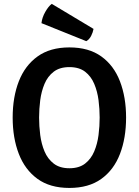

<svg xmlns="http://www.w3.org/2000/svg" viewBox="-20 -936 702 970"><path d="M44 -342Q44 -445.5 75.2 -525.5Q106.5 -605.5 170 -651Q233.5 -696.5 330.5 -696.5Q428.5 -696.5 492 -650.8Q555.5 -605 586.2 -524.8Q617 -444.5 617 -342Q617 -238.5 586 -158Q555 -77.5 491.5 -32Q428 13.5 330.5 13.5Q232.5 13.5 169.2 -32.5Q106 -78.5 75 -158.8Q44 -239 44 -342ZM177.5 -342Q177.5 -299 183.2 -254Q189 -209 205 -171Q221 -133 251.5 -109.5Q282 -86 330.5 -86Q379.5 -86 409.8 -109.5Q440 -133 456 -171Q472 -209 477.8 -254Q483.5 -299 483.5 -342Q483.5 -385 477.8 -429.8Q472 -474.5 456 -512.5Q440 -550.5 409.8 -573.8Q379.5 -597 330.5 -597Q282 -597 251.5 -573.8Q221 -550.5 205 -512.5Q189 -474.5 183.2 -429.8Q177.5 -385 177.5 -342ZM241.5 -916.5 452.5 -790Q449.5 -772.5 440.5 -754.8Q431.5 -737 416 -728L189.5 -819Q192.5 -847.5 208.8 -876Q225 -904.5 241.5 -916.5Z"/></svg>

Font: Signika Negative SemiBold
Style: Regular
Weight: 600
Designer: Anna Giedryś
Foundry: Anna Giedryś
Version: Version 2.000; ttfautohint (v1.8.3) -l 8 -r 50 -G 200 -x 9 -